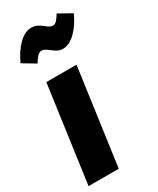

<svg xmlns="http://www.w3.org/2000/svg" viewBox="-205 -857 758 920"><g transform="rotate(-30 173.5 -397.5)"><path d="M238 -533 164 0H-3L71 -533ZM163 -657Q161 -659 153 -664.5Q145 -670 139 -672.5Q133 -675 127 -675Q114 -675 103.5 -664.5Q93 -654 79 -631L9 -673Q33 -726 67.5 -760.5Q102 -795 137 -795Q156 -795 170 -788Q184 -781 200 -768Q221 -751 234 -751Q245 -751 255 -761Q265 -771 278 -793L350 -753Q326 -699 291 -665Q256 -631 220 -631Q205 -631 192.5 -637.5Q180 -644 163 -657Z"/></g></svg>

Font: Fira Sans Extra Condensed ExtraBold
Style: Italic
Weight: 800
Width: 3
Italic angle: -8°
Designer: Carrois Corporate & Edenspiekermann AG
Foundry: Carrois Corporate GbR & Edenspiekermann AG
Version: Version 4.203